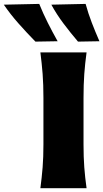

<svg xmlns="http://www.w3.org/2000/svg" viewBox="-162 -988 542 1008"><path d="M50 0Q57.5 -56.5 61.8 -109.8Q66 -163 66 -230.5V-474Q66 -544.5 61.8 -599.5Q57.5 -654.5 50 -713H292.5Q284.5 -654.5 280.5 -599.5Q276.5 -544.5 276.5 -474V-230.5Q276.5 -163 280.5 -109.8Q284.5 -56.5 292.5 0ZM24 -769.5Q-22 -816.5 -64.8 -864.8Q-107.5 -913 -142 -963.5L44 -967.5Q64 -918 88.5 -869.2Q113 -820.5 140.5 -771.5ZM247.5 -769.5Q207.5 -816.5 171.2 -864.8Q135 -913 107.5 -963.5L287.5 -967.5Q301 -918 319.8 -869.2Q338.5 -820.5 360 -771.5Z"/></svg>

Font: Commissioner Flair ExtraBold
Style: Regular
Weight: 800
Designer: Kostas Bartsokas
Foundry: Kostas Bartsokas
Version: Version 1.000; ttfautohint (v1.8.3)